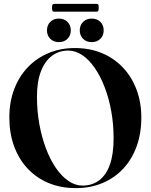

<svg xmlns="http://www.w3.org/2000/svg" viewBox="-20 -957 775 987"><path d="M365 -710Q441.5 -710 504.2 -683.8Q567 -657.5 612.2 -609.5Q657.5 -561.5 682 -496Q706.5 -430.5 706.5 -352.5Q706.5 -271 682.2 -204.2Q658 -137.5 613 -89.5Q568 -41.5 506.2 -15.8Q444.5 10 370 10Q293 10 230.2 -16Q167.5 -42 122.2 -90.2Q77 -138.5 52.5 -205.2Q28 -272 28 -353Q28 -432.5 52.8 -498Q77.5 -563.5 122.8 -611Q168 -658.5 229.5 -684.2Q291 -710 365 -710ZM564 -245.5Q564 -318 552 -384.8Q540 -451.5 518.2 -508.2Q496.5 -565 467.2 -607.5Q438 -650 403.2 -673.5Q368.5 -697 330.5 -697Q283 -697 246.8 -669.8Q210.5 -642.5 190.2 -589.8Q170 -537 170 -460Q170 -387 182.2 -319.2Q194.5 -251.5 216.2 -194Q238 -136.5 267.2 -93.8Q296.5 -51 331.5 -27Q366.5 -3 404.5 -3Q453.5 -3 489.5 -29.8Q525.5 -56.5 544.8 -110.5Q564 -164.5 564 -245.5ZM282.5 -740.5Q255.5 -740.5 238.5 -757.5Q221.5 -774.5 221.5 -801Q221.5 -827.5 238.5 -844.5Q255.5 -861.5 282.5 -861.5Q310 -861.5 327 -844.5Q344 -827.5 344 -801Q344 -774.5 327 -757.5Q310 -740.5 282.5 -740.5ZM451 -740.5Q424 -740.5 407 -757.5Q390 -774.5 390 -801Q390 -827.5 407.2 -844.5Q424.5 -861.5 451 -861.5Q479 -861.5 496 -844.5Q513 -827.5 513 -801Q513 -774.5 496 -757.5Q479 -740.5 451 -740.5ZM247.5 -917Q247.5 -929 249.8 -933Q252 -937 259 -937H476Q483 -937 485.2 -933.5Q487.5 -930 487.5 -917Q487.5 -905.5 485.2 -901.2Q483 -897 476 -897H259Q252 -897 249.8 -901.2Q247.5 -905.5 247.5 -917Z"/></svg>

Font: Fraunces 120pt SemiBold
Style: Regular
Weight: 600
Version: Version 1.000;[b76b70a41]